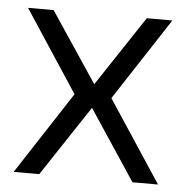

<svg xmlns="http://www.w3.org/2000/svg" viewBox="-43 -542 563 583"><g transform="rotate(5 239.0 -250.0)"><path d="M19.5 -500H97.5L240 -286.5L381.5 -500H459.5L295.5 -249L459.5 0H381.5L239.5 -214.5L97.5 0H19.5L183 -251Z"/></g></svg>

Font: Overused Grotesk Book
Style: Regular
Weight: 375
Version: Version 0.004